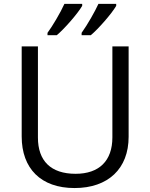

<svg xmlns="http://www.w3.org/2000/svg" viewBox="-20 -951 768 981"><path d="M222.7 -771V-783.2C246.1 -814.5 289.1 -886.2 309.1 -931.2H399.9V-920.9C376 -879.9 307.6 -802.2 270 -771ZM397 -771V-783.2C428.7 -827.6 465.8 -893.6 482.9 -931.2H573.7V-920.9C549.8 -879.9 481.4 -802.2 443.8 -771ZM554.2 -713.9H637.2V-252C637.2 -89.4 532.7 9.8 360.8 9.8C189 9.8 90.8 -89.8 90.8 -253.9V-713.9H173.8V-248C173.8 -128.9 239.7 -63 366.2 -63C486.8 -63 554.2 -129.4 554.2 -249Z"/></svg>

Font: OpenSansEmoji
Style: Regular
Weight: 400
Foundry: MorbZ
Version: Version 1.000;PS 001.000;hotconv 1.0.70;makeotf.lib2.5.58329